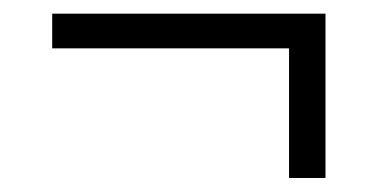

<svg xmlns="http://www.w3.org/2000/svg" viewBox="-20 -356 550 274"><path d="M444.5 -316V-102H392.5V-316ZM444.5 -287H54.5V-336.5H444.5Z"/></svg>

Font: Anek Devanagari Light
Style: Regular
Weight: 300
Designer: Kailash Malviya (Devanagari) & Yesha Goshar (Latin)
Foundry: Ek Type
Version: Version 1.003